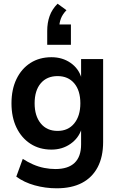

<svg xmlns="http://www.w3.org/2000/svg" viewBox="-20 -823 644 1037"><path d="M286 194Q225 194 167.5 178Q110 162 68 131L103 35Q129 52 158.5 65Q188 78 219 84Q250 90 279 90Q348 90 383 56.5Q418 23 418 -43V-125H420Q404 -76 360 -45.5Q316 -15 258 -15Q193 -15 144.5 -46.5Q96 -78 69 -134Q42 -190 42 -265Q42 -340 69 -396Q96 -452 144.5 -483Q193 -514 258 -514Q317 -514 361 -483.5Q405 -453 420 -402H418V-504H537V-56Q537 24 507.5 80Q478 136 422.5 165Q367 194 286 194ZM291 -116Q348 -116 381 -156.5Q414 -197 414 -265Q414 -334 381 -373Q348 -412 291 -412Q233 -412 200 -373Q167 -334 167 -265Q167 -197 200 -156.5Q233 -116 291 -116ZM235 -581V-656Q235 -700 248 -736.5Q261 -773 291 -803L339 -768Q317 -745 308.5 -721.5Q300 -698 300 -674L274 -691H363V-581Z"/></svg>

Font: Nunitoga
Style: Bold
Weight: 700
Designer: Vernon Adams
Foundry: Vernon Adams
Version: Version 1.0